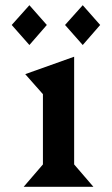

<svg xmlns="http://www.w3.org/2000/svg" viewBox="-20 -718 430 738"><path d="M93 -698 160 -622 93 -545 25 -622ZM298 -698 365 -622 298 -545 230 -622ZM265 -500V-86L339 0H71L145 -86V-356L77 -433Z"/></svg>

Font: Bluu Next Cyrillic
Style: Bold
Weight: 700
Designer: Igor Stepanchenko
Foundry: Igor Stepanchenko
Version: Version 1.000